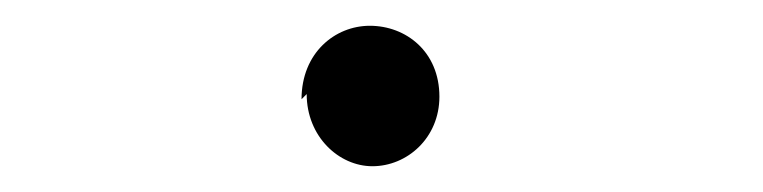

<svg xmlns="http://www.w3.org/2000/svg" viewBox="-20 -428 592 149"><path d="M218 -355C218 -322 243 -299 269 -299C296 -299 321 -321 321 -353C321 -388 295 -408 267 -408C240 -408 214 -387 214 -351Z"/></svg>

Font: GenEiGothic-pro-Light
Style: Regular
Weight: 300
Designer: Ryoko NISHIZUKA (kana & ideographs); Paul D. Hunt (Latin, Greek & Cyrillic); Wenlong ZHANG (bopomofo); Sandoll Communica
Foundry: Adobe Systems Incorporated; o_tamon
Version: Version 1.000.140830